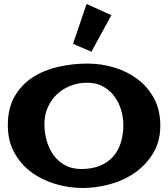

<svg xmlns="http://www.w3.org/2000/svg" viewBox="-20 -937 849 969"><path d="M789.1 -304.7Q789.1 -224.6 753.9 -165.5Q718.8 -106.4 663.1 -66.9Q607.4 -27.3 537.1 -7.8Q466.8 11.7 396.5 11.7Q326.2 11.7 258.3 -8.8Q190.4 -29.3 137.2 -68.8Q84 -108.4 51.8 -167.5Q19.5 -226.6 19.5 -304.7Q19.5 -390.6 53.7 -450.2Q87.9 -509.8 144.5 -546.4Q201.2 -583 273.4 -599.6Q345.7 -616.2 420.9 -616.2Q491.2 -616.2 557.1 -596.2Q623 -576.2 674.8 -537.1Q726.6 -498 757.8 -439.5Q789.1 -380.9 789.1 -304.7ZM602.5 -306.6Q602.5 -346.7 590.3 -385.3Q578.1 -423.8 555.2 -453.6Q532.2 -483.4 498.5 -501.5Q464.8 -519.5 420.9 -519.5Q375 -519.5 335.4 -503.9Q295.9 -488.3 266.6 -460.4Q237.3 -432.6 220.7 -394Q204.1 -355.5 204.1 -310.5Q204.1 -268.6 215.3 -228Q226.6 -187.5 249.5 -155.3Q272.5 -123 307.6 -103.5Q342.8 -84 390.6 -84Q443.4 -84 483.4 -100.1Q523.4 -116.2 549.8 -145.5Q576.2 -174.8 589.4 -215.8Q602.5 -256.8 602.5 -306.6ZM542 -860.4 441.4 -675.8 348.6 -715.8 417 -917Z"/></svg>

Font: Fontdiner Swanky
Style: Regular
Weight: 400
Designer: Font Diner, Inc
Foundry: Font Diner, Inc
Version: Version 1.000